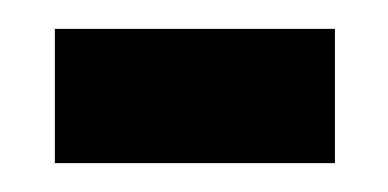

<svg xmlns="http://www.w3.org/2000/svg" viewBox="-20 -333 269 133"><path d="M18 -220V-313H212V-220Z"/></svg>

Font: Bricolage Grotesque 12pt Condensed Medium
Style: Regular
Weight: 500
Width: 3
Designer: Mathieu Triay
Foundry: Atelier Triay
Version: Version 1.001; ttfautohint (v1.8.4.7-5d5b);gftools[0.9.33.de